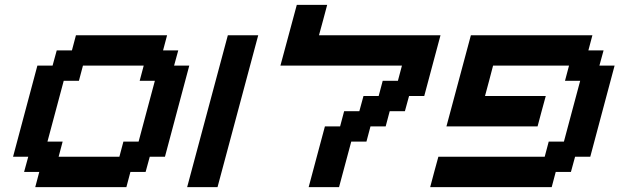

<svg xmlns="http://www.w3.org/2000/svg" viewBox="-20 -770 2549 790"><path d="M125 0H500L516.6 -62.5H579.1L596.2 -125H658.7Q675.3 -187.5 708.7 -312.5Q742.2 -437.5 758.8 -500H696.3L713.4 -562.5H650.9L667.5 -625H292.5L275.9 -562.5H213.4L196.3 -500H133.8Q117.2 -437.5 83.7 -312.5Q50.3 -187.5 33.7 -125H96.2L79.1 -62.5H141.6ZM471.2 -125H221.2L237.8 -187.5H175.3Q186.5 -229 208.7 -312.3Q231 -395.5 242.2 -437.5H304.7L321.3 -500H571.3L554.7 -437.5H617.2Q606 -396 583.7 -312.5Q561.5 -229 550.3 -187.5H487.8Z M750 0H875Q902.8 -104 958.7 -312.3Q1014.6 -520.5 1042.5 -625H917.5Q889.6 -520.5 833.7 -312.3Q777.8 -104 750 0Z M1250 0H1375L1425.3 -187.5H1487.8L1504.4 -250H1566.9L1583.5 -312.5H1646L1663.1 -375H1725.6Q1736.8 -416.5 1759 -500Q1781.2 -583.5 1792.5 -625H1292.5Q1298.3 -646 1309.6 -687.7Q1320.8 -729.5 1326.2 -750H1201.2Q1189.9 -708.5 1167.5 -625Q1145 -541.5 1133.8 -500H1633.8L1617.2 -437.5H1554.7L1538.1 -375H1475.6L1458.5 -312.5H1396L1379.4 -250H1316.9Q1305.7 -208 1283.4 -125Q1261.2 -42 1250 0Z M1750 0H2250L2266.6 -62.5H2329.1L2346.2 -125H2408.7Q2425.3 -187.5 2458.7 -312.5Q2492.2 -437.5 2508.8 -500H2446.3L2463.4 -562.5H2400.9L2417.5 -625H1917.5Q1900.9 -562.5 1867.2 -437.5Q1833.5 -312.5 1816.9 -250H2191.9Q2197.3 -270.5 2208.5 -312.3Q2219.7 -354 2225.6 -375H1975.6Q1981.4 -396 1992.4 -437.5Q2003.4 -479 2008.8 -500H2321.3L2304.7 -437.5H2367.2Q2356 -396 2333.7 -312.5Q2311.5 -229 2300.3 -187.5H2237.8L2221.2 -125H1783.7Q1777.8 -104 1766.6 -62.5Q1755.4 -21 1750 0Z"/></svg>

Font: Faithful 32x
Style: Oblique
Weight: 400
Foundry: Faithful Resource Pack
Version: Version 1.0; January 27, 2023